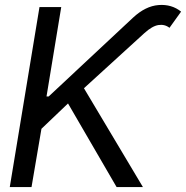

<svg xmlns="http://www.w3.org/2000/svg" viewBox="-20 -756 752 776"><path d="M19.5 0 139.6 -727.5H227.5L168 -366.2H176.8L517.6 -684.6Q567.9 -731.4 620.8 -735.6Q673.8 -739.7 711.9 -709L665 -643.6Q645.5 -658.7 620.4 -654.8Q595.2 -650.9 563.5 -622.1L319.3 -399.4L557.6 0H451.2L254.9 -337.9L147.5 -235.4L107.4 0Z"/></svg>

Font: Inter Tight
Style: Italic
Weight: 400
Italic angle: -9.39999°
Designer: Rasmus Andersson
Foundry: rsms
Version: Version 3.002